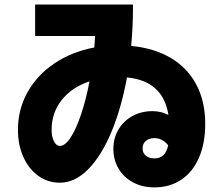

<svg xmlns="http://www.w3.org/2000/svg" viewBox="-20 -770 978 841"><path d="M476.6 -118.2Q476.6 -165 498.8 -202.6Q521 -240.2 560.1 -261.7Q599.1 -283.2 648.4 -283.2Q685.1 -283.2 717.8 -266.6Q705.6 -341.8 660.4 -382.6Q615.2 -423.3 536.1 -430.7Q511.2 -294.4 467.3 -190.2Q423.3 -85.9 365.5 -27.8Q307.6 30.3 242.2 30.3Q189.9 30.3 148.2 0.5Q106.4 -29.3 82.5 -82Q58.6 -134.8 58.6 -201.2Q58.6 -291 100.8 -366.5Q143.1 -441.9 219 -492.7Q294.9 -543.5 393.1 -562L396.5 -612.3H133.8V-750H562.5V-740.2Q562.5 -656.2 554.7 -568.8Q656.2 -559.1 729 -515.6Q801.8 -472.2 840.3 -398.7Q878.9 -325.2 878.9 -227.5Q878.9 -142.6 851.8 -79.8Q824.7 -17.1 774.4 16.8Q724.1 50.8 656.2 50.8Q604 50.8 563.2 29.1Q522.5 7.3 499.5 -31Q476.6 -69.3 476.6 -118.2ZM242.2 -130.9Q265.6 -130.9 289.8 -168.2Q314 -205.6 335.4 -269.8Q356.9 -334 372.1 -413.6Q294.4 -387.7 250.2 -331.8Q206.1 -275.9 206.1 -201.2Q206.1 -171.4 216.3 -151.1Q226.6 -130.9 242.2 -130.9ZM656.2 -76.2Q680.7 -76.2 695.6 -90.1Q710.4 -104 716.8 -133.8Q703.1 -149.9 688.2 -157.5Q673.3 -165 656.2 -165Q632.8 -165 618.7 -152.8Q604.5 -140.6 604.5 -120.1Q604.5 -100.1 618.7 -88.1Q632.8 -76.2 656.2 -76.2Z"/></svg>

Font: Pretendard JP Black
Style: Regular
Weight: 900
Designer: Base glyphs from Inter by Rasmus Andersson; Hangeul glyphs from Noto Sans CJK(Source Han Sans) by Jang Soo-young and Kan
Foundry: Kil Hyung-jin
Version: Version 1.309